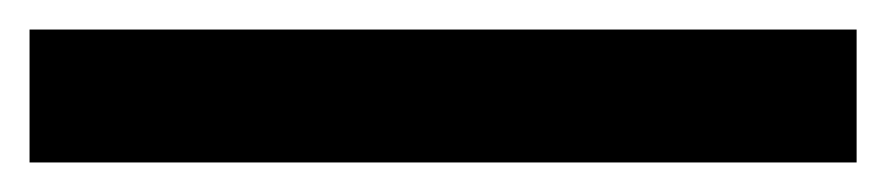

<svg xmlns="http://www.w3.org/2000/svg" viewBox="-20 22 600 130"><path d="M560 42V132H0V42Z"/></svg>

Font: Minipax
Style: Bold
Weight: 700
Designer: Raphaël Ronot, Igor Stepanchenko (Cyrillic)
Foundry: steppetype
Version: Version 1.002